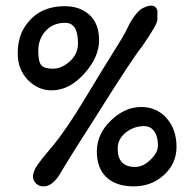

<svg xmlns="http://www.w3.org/2000/svg" viewBox="-20 -669 683 682"><path d="M517 -649Q502 -649 480 -636Q452 -612 431 -566Q421 -544 386 -489Q342 -419 285 -324Q216 -209 166 -149Q116 -91 105 -70Q97 -52 97 -43Q97 -33 102 -25Q113 -7 135 -7Q165 -7 191 -48Q240 -130 320 -254Q449 -460 484 -503Q539 -582 539 -599V-618Q541 -632 535 -640.5Q529 -649 517 -649ZM43 -478Q43 -423 79 -385Q116 -348 163 -348Q226 -348 279 -407Q332 -466 332 -526Q332 -585 298 -616Q264 -647 210 -647Q114 -647 67 -572Q43 -535 43 -478ZM228 -451Q199 -425 168 -425Q137 -425 126.5 -437.5Q116 -450 116 -489Q116 -530 142 -559Q168 -588 212 -588Q257 -588 257 -515Q257 -477 228 -451ZM455 -7Q518 -7 562 -47Q607 -88 607 -147Q607 -209 572 -249Q537 -289 481 -289Q424 -289 374 -241Q324 -193 324 -131Q324 -71 358.5 -39Q393 -7 455 -7ZM492 -221Q507 -221 518 -213Q541 -195 541 -151Q541 -127 514 -101Q488 -76 460 -76Q398 -76 398 -141Q398 -175 426.5 -198Q455 -221 492 -221Z"/></svg>

Font: Patrick Hand SC
Style: Regular
Weight: 400
Designer: Patrick Wagesreiter
Foundry: Patrick Wagesreiter
Version: Version 2.001; ttfautohint (v1.8.2)